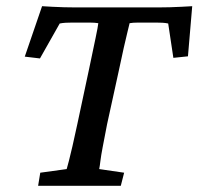

<svg xmlns="http://www.w3.org/2000/svg" viewBox="-20 -597 638 617"><path d="M597.7 -577.1 584 -416 537.1 -411.1 520.5 -521.5Q511.7 -523.4 502 -523.9Q492.2 -524.4 483.4 -524.4H447.3Q438.5 -524.4 422.9 -524.4Q407.2 -524.4 396.5 -522.5Q394.5 -513.7 389.6 -494.1Q384.8 -474.6 377.9 -444.3Q371.1 -414.1 362.3 -372.1L324.2 -198.2Q315.4 -153.3 310.1 -125Q304.7 -96.7 302.7 -80.1Q300.8 -63.5 298.8 -53.7L378.9 -42L368.2 0H102.5L109.4 -42L194.3 -53.7Q197.3 -63.5 201.7 -81.1Q206.1 -98.6 212.9 -127.4Q219.7 -156.2 228.5 -198.2L265.6 -372.1Q279.3 -437.5 287.1 -474.6Q294.9 -511.7 295.9 -522.5Q284.2 -524.4 269.5 -524.4Q254.9 -524.4 245.1 -524.4H210.9Q201.2 -524.4 191.4 -523.9Q181.6 -523.4 171.9 -521.5L108.4 -409.2L59.6 -415L115.2 -577.1Q129.9 -576.2 148.4 -575.2Q167 -574.2 185.5 -573.7Q204.1 -573.2 219.7 -573.2H491.2Q507.8 -573.2 525.9 -573.7Q543.9 -574.2 563 -575.2Q582 -576.2 597.7 -577.1Z"/></svg>

Font: Crimson Pro Medium
Style: Italic
Weight: 500
Italic angle: -12°
Designer: Jacques Le Bailly
Foundry: Baron von Fonthausen
Version: Version 1.003